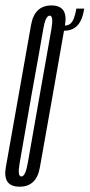

<svg xmlns="http://www.w3.org/2000/svg" viewBox="-47 -700 338 724"><path d="M27 4Q91 4 103.5 -69.5Q116 -143 151 -337Q185 -530.5 198 -605Q211 -679.5 147 -679.5Q83 -679.5 70 -605.5Q57 -531.5 22.5 -337Q-12 -143 -25 -69.5Q-38 4 27 4ZM33.5 -34.5Q18 -34.5 27.2 -85.5Q36.5 -136.5 71 -337Q107.5 -538.5 116 -589.8Q124.5 -641 140.5 -641Q155.5 -641 146.8 -590Q138 -539 102 -337Q66.5 -136.5 57.8 -85.5Q49 -34.5 33.5 -34.5ZM195.5 -603.5 192.5 -584Q215.5 -584 231 -592.8Q246.5 -601.5 256.2 -619.8Q266 -638 270.5 -667.5H241Q237 -645.5 231.8 -631.5Q226.5 -617.5 218.2 -610.5Q210 -603.5 195.5 -603.5Z"/></svg>

Font: Anybody UltraCondensed Light
Style: Italic
Weight: 300
Width: 1
Italic angle: -10°
Version: Version 1.113;gftools[0.9.25]